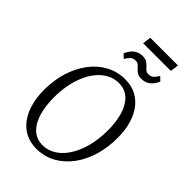

<svg xmlns="http://www.w3.org/2000/svg" viewBox="-311 -1185 1307 1307"><g transform="rotate(45 342.5 -531.5)"><path d="M309.5 10Q249 10 203.2 -13.8Q157.5 -37.5 126.5 -80.2Q95.5 -123 79.5 -179.8Q63.5 -236.5 62.5 -302.5Q61.5 -399.5 86.5 -481.5Q111.5 -563.5 157.5 -624.5Q203.5 -685.5 266.2 -719.2Q329 -753 403 -753Q464.5 -753 510.2 -728.5Q556 -704 586.5 -661.2Q617 -618.5 632.5 -562.5Q648 -506.5 648.5 -442.5Q650 -346.5 625.8 -264.2Q601.5 -182 555.8 -120.5Q510 -59 447.2 -24.5Q384.5 10 309.5 10ZM320.5 -37Q363 -37 400.8 -56Q438.5 -75 469 -110.2Q499.5 -145.5 521.5 -194.5Q543.5 -243.5 554.8 -303.5Q566 -363.5 565.5 -431.5Q564.5 -492.5 553.2 -542.5Q542 -592.5 520.2 -628.8Q498.5 -665 466.2 -684.8Q434 -704.5 391 -704.5Q348.5 -704.5 310.8 -685.8Q273 -667 242.5 -632.2Q212 -597.5 190.2 -548.8Q168.5 -500 157 -440.5Q145.5 -381 146.5 -312.5Q147.5 -251 159 -200.2Q170.5 -149.5 192.5 -113Q214.5 -76.5 246.5 -56.8Q278.5 -37 320.5 -37ZM477.5 -832Q453 -832 438 -841Q423 -850 412.5 -862.2Q402 -874.5 391 -883.8Q380 -893 363.5 -893Q338.5 -893 324.5 -879Q310.5 -865 297.5 -843.5L270 -869.5Q282.5 -902.5 309 -925.8Q335.5 -949 375.5 -949Q401 -949 415.8 -939.8Q430.5 -930.5 441 -918.5Q451.5 -906.5 462.2 -897.2Q473 -888 489.5 -888Q514 -888 528.2 -901.8Q542.5 -915.5 555 -937L582.5 -911Q570.5 -878 544 -855Q517.5 -832 477.5 -832ZM323.5 -1073H590.5L582 -1012.5H315.5Z"/></g></svg>

Font: Merriweather 24pt Light
Style: Italic
Weight: 300
Italic angle: -7.8°
Version: Version 2.101